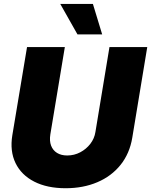

<svg xmlns="http://www.w3.org/2000/svg" viewBox="-20 -973 789 1002"><path d="M322.3 9.3Q226.1 9.3 158.7 -25.1Q91.3 -59.6 61 -122.1Q30.8 -184.6 44.4 -267.6L121.1 -727.5H318.4L242.7 -271.5Q237.3 -237.8 246.6 -213.1Q255.9 -188.5 277.6 -175Q299.3 -161.6 330.6 -161.6Q367.2 -161.6 398.7 -178.2Q430.2 -194.8 451.4 -222.4Q472.7 -250 478 -284.2L551.3 -727.5H748.5L670.4 -254.9Q656.7 -171.9 609.1 -112.5Q561.5 -53.2 487.8 -22Q414.1 9.3 322.3 9.3ZM384.3 -793.5 294.4 -952.6H464.8L513.2 -793.5Z"/></svg>

Font: Inter 18pt Black
Style: Italic
Weight: 900
Italic angle: -9.3988°
Designer: Rasmus Andersson
Foundry: rsms
Version: Version 4.001;git-66647c0bb